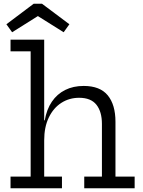

<svg xmlns="http://www.w3.org/2000/svg" viewBox="-20 -1001 759 1021"><path d="M215 -62H309.5V0H36V-62H143V-728H36V-790H215ZM522 -62V-342Q522 -407 492.8 -444Q463.5 -481 401 -481Q348.5 -481 306.5 -454.2Q264.5 -427.5 239.8 -376.8Q215 -326 215 -254.5L198 -361H218Q228 -419.5 255.8 -460.2Q283.5 -501 326.5 -522.5Q369.5 -544 425 -544Q512 -544 553 -494Q594 -444 594 -353.5V-62H696V0H428V-62ZM203.5 -981 349 -872 318.5 -829.5 181.5 -915.5 44.5 -829.5 14 -872 159 -981Z"/></svg>

Font: Hepta Slab
Style: Regular
Weight: 400
Designer: Michael LaGattuta
Foundry: Michael LaGattuta
Version: Version 1.100